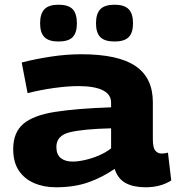

<svg xmlns="http://www.w3.org/2000/svg" viewBox="-20 -784 746 814"><path d="M36 -152Q36 -222 78.5 -258.5Q121 -295 212.5 -309.5Q304 -324 451 -329V-349Q451 -384 415.5 -401.5Q380 -419 312 -419Q268 -419 209.5 -411Q151 -403 97 -389L72 -519Q130 -534 196 -544Q262 -554 324 -554Q481 -554 554.5 -504Q628 -454 628 -351V-193Q628 -158 638.5 -145.5Q649 -133 665 -133Q671 -133 678.5 -134Q686 -135 692 -137L706 -19Q661 10 597 10Q547 10 513.5 -7.5Q480 -25 466 -68Q414 -32 354.5 -11Q295 10 217 10Q166 10 125 -7.5Q84 -25 60 -60.5Q36 -96 36 -152ZM219 -161Q219 -129 237.5 -114Q256 -99 288 -99Q310 -99 339.5 -105.5Q369 -112 398.5 -124.5Q428 -137 451 -155V-240Q331 -237 275 -223Q219 -209 219 -161ZM466 -608Q424 -608 405.5 -626.5Q387 -645 387 -685Q387 -726 405.5 -745Q424 -764 466 -764Q507 -764 525.5 -745Q544 -726 544 -685Q544 -645 525.5 -626.5Q507 -608 466 -608ZM228 -608Q187 -608 168.5 -626.5Q150 -645 150 -685Q150 -726 168.5 -745Q187 -764 228 -764Q270 -764 288 -745Q306 -726 306 -685Q306 -645 288 -626.5Q270 -608 228 -608Z"/></svg>

Font: Georama Extended
Style: Bold
Weight: 700
Width: 7
Designer: Jean-Baptiste Levee
Foundry: Production Type
Version: Version 1.000